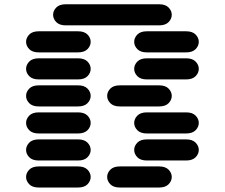

<svg xmlns="http://www.w3.org/2000/svg" viewBox="-20 -881 1040 888"><path d="M159.2 -13.7Q129.9 -13.7 115.2 -28.8Q100.6 -43.9 100.6 -62.5Q100.6 -81.1 115.2 -96.2Q129.9 -111.3 159.2 -111.3H340.8Q370.1 -111.3 384.8 -96.2Q399.4 -81.1 399.4 -62.5Q399.4 -43.9 384.8 -28.8Q370.1 -13.7 340.8 -13.7ZM534.2 -13.7Q504.9 -13.7 490.2 -28.8Q475.6 -43.9 475.6 -62.5Q475.6 -81.1 490.2 -96.2Q504.9 -111.3 534.2 -111.3H715.8Q745.1 -111.3 759.8 -96.2Q774.4 -81.1 774.4 -62.5Q774.4 -43.9 759.8 -28.8Q745.1 -13.7 715.8 -13.7ZM159.2 -138.7Q129.9 -138.7 115.2 -153.8Q100.6 -168.9 100.6 -187.5Q100.6 -206.1 115.2 -221.2Q129.9 -236.3 159.2 -236.3H340.8Q370.1 -236.3 384.8 -221.2Q399.4 -206.1 399.4 -187.5Q399.4 -168.9 384.8 -153.8Q370.1 -138.7 340.8 -138.7ZM659.2 -138.7Q629.9 -138.7 615.2 -153.8Q600.6 -168.9 600.6 -187.5Q600.6 -206.1 615.2 -221.2Q629.9 -236.3 659.2 -236.3H840.8Q870.1 -236.3 884.8 -221.2Q899.4 -206.1 899.4 -187.5Q899.4 -168.9 884.8 -153.8Q870.1 -138.7 840.8 -138.7ZM159.2 -263.7Q129.9 -263.7 115.2 -278.8Q100.6 -293.9 100.6 -312.5Q100.6 -331.1 115.2 -346.2Q129.9 -361.3 159.2 -361.3H340.8Q370.1 -361.3 384.8 -346.2Q399.4 -331.1 399.4 -312.5Q399.4 -293.9 384.8 -278.8Q370.1 -263.7 340.8 -263.7ZM659.2 -263.7Q629.9 -263.7 615.2 -278.8Q600.6 -293.9 600.6 -312.5Q600.6 -331.1 615.2 -346.2Q629.9 -361.3 659.2 -361.3H840.8Q870.1 -361.3 884.8 -346.2Q899.4 -331.1 899.4 -312.5Q899.4 -293.9 884.8 -278.8Q870.1 -263.7 840.8 -263.7ZM159.2 -388.7Q129.9 -388.7 115.2 -403.8Q100.6 -418.9 100.6 -437.5Q100.6 -456.1 115.2 -471.2Q129.9 -486.3 159.2 -486.3H340.8Q370.1 -486.3 384.8 -471.2Q399.4 -456.1 399.4 -437.5Q399.4 -418.9 384.8 -403.8Q370.1 -388.7 340.8 -388.7ZM534.2 -388.7Q504.9 -388.7 490.2 -403.8Q475.6 -418.9 475.6 -437.5Q475.6 -456.1 490.2 -471.2Q504.9 -486.3 534.2 -486.3H715.8Q745.1 -486.3 759.8 -471.2Q774.4 -456.1 774.4 -437.5Q774.4 -418.9 759.8 -403.8Q745.1 -388.7 715.8 -388.7ZM159.2 -513.7Q129.9 -513.7 115.2 -528.8Q100.6 -543.9 100.6 -562.5Q100.6 -581.1 115.2 -596.2Q129.9 -611.3 159.2 -611.3H340.8Q370.1 -611.3 384.8 -596.2Q399.4 -581.1 399.4 -562.5Q399.4 -543.9 384.8 -528.8Q370.1 -513.7 340.8 -513.7ZM659.2 -513.7Q629.9 -513.7 615.2 -528.8Q600.6 -543.9 600.6 -562.5Q600.6 -581.1 615.2 -596.2Q629.9 -611.3 659.2 -611.3H840.8Q870.1 -611.3 884.8 -596.2Q899.4 -581.1 899.4 -562.5Q899.4 -543.9 884.8 -528.8Q870.1 -513.7 840.8 -513.7ZM159.2 -638.7Q129.9 -638.7 115.2 -653.8Q100.6 -668.9 100.6 -687.5Q100.6 -706.1 115.2 -721.2Q129.9 -736.3 159.2 -736.3H340.8Q370.1 -736.3 384.8 -721.2Q399.4 -706.1 399.4 -687.5Q399.4 -668.9 384.8 -653.8Q370.1 -638.7 340.8 -638.7ZM659.2 -638.7Q629.9 -638.7 615.2 -653.8Q600.6 -668.9 600.6 -687.5Q600.6 -706.1 615.2 -721.2Q629.9 -736.3 659.2 -736.3H840.8Q870.1 -736.3 884.8 -721.2Q899.4 -706.1 899.4 -687.5Q899.4 -668.9 884.8 -653.8Q870.1 -638.7 840.8 -638.7ZM284.2 -763.7Q254.9 -763.7 240.2 -778.8Q225.6 -793.9 225.6 -812.5Q225.6 -831.1 240.2 -846.2Q254.9 -861.3 284.2 -861.3H715.8Q745.1 -861.3 759.8 -846.2Q774.4 -831.1 774.4 -812.5Q774.4 -793.9 759.8 -778.8Q745.1 -763.7 715.8 -763.7Z"/></svg>

Font: Sixtyfour Normal
Style: Regular
Weight: 400
Monospace: yes
Designer: Jens Kutilek
Foundry: Jens Kutilek
Version: Version 2.000